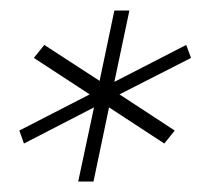

<svg xmlns="http://www.w3.org/2000/svg" viewBox="-20 -696 397 368"><path d="M129.9 -348.1 160.2 -490.2 25.9 -420.9 17.1 -445.8 151.9 -515.1 44.9 -585 64.9 -609.9 170.9 -541 199.2 -675.8H228L199.2 -539.1L336.9 -609.9L346.2 -585L209 -515.1L314.9 -445.8L294.9 -420.9L189 -490.2L159.2 -348.1Z"/></svg>

Font: Junicode SmCond Light
Style: Italic
Weight: 300
Width: 4
Italic angle: -11°
Designer: Peter S. Baker
Version: Version 2.206